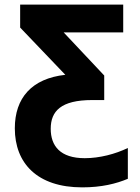

<svg xmlns="http://www.w3.org/2000/svg" viewBox="-20 -569 603 829"><path d="M335 240C419 240 482 224 532 203V70C478 96 410 114 346 114C240 114 199 61 199 -13C199 -89 243 -137 378 -137H430V-243L255 -429H512V-549H67V-450L262 -246C117 -230 44 -146 44 -15C44 136 141 240 335 240Z"/></svg>

Font: Noto Sans Mono SemiCondensed ExtraBold
Style: Regular
Weight: 800
Width: 4
Designer: Monotype Design Team
Foundry: Monotype Imaging Inc.
Version: Version 2.014